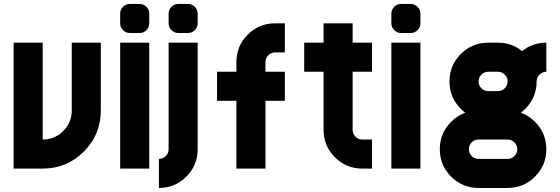

<svg xmlns="http://www.w3.org/2000/svg" viewBox="-20 -850 2823 968"><path d="M195.3 0H48.8V-634.8H195.3V-146.5Q255.9 -146.5 298.8 -189.5Q341.8 -232.4 341.8 -293V-634.8H488.3V-293Q488.3 -171.4 402.6 -85.7Q316.9 0 195.3 0Z M732.4 0H585.9V-634.8H732.4ZM585.9 -781.2Q585.9 -801.3 600.3 -815.7Q614.7 -830.1 634.8 -830.1H683.6Q703.6 -830.1 718 -815.7Q732.4 -801.3 732.4 -781.2V-732.4Q732.4 -712.4 718 -698Q703.6 -683.6 683.6 -683.6H634.8Q614.7 -683.6 600.3 -698Q585.9 -712.4 585.9 -732.4Z M976.6 -97.7Q976.6 -16.6 919.4 40.5Q862.3 97.7 781.2 97.7V-48.8Q801.3 -48.8 815.7 -63.2Q830.1 -77.6 830.1 -97.7V-634.8H976.6ZM830.1 -781.2Q830.1 -801.3 844.5 -815.7Q858.9 -830.1 878.9 -830.1H927.7Q947.8 -830.1 962.2 -815.7Q976.6 -801.3 976.6 -781.2V-732.4Q976.6 -712.4 962.2 -698Q947.8 -683.6 927.7 -683.6H878.9Q858.9 -683.6 844.5 -698Q830.1 -712.4 830.1 -732.4Z M1318.4 -341.8V0H1171.9V-341.8H1074.2V-488.3H1171.9V-537.1Q1171.9 -618.2 1229 -675.3Q1286.1 -732.4 1367.2 -732.4H1416V-585.9H1367.2Q1347.2 -585.9 1332.8 -571.5Q1318.4 -557.1 1318.4 -537.1V-488.3H1416V-341.8Z M1611.3 -634.8V-732.4H1757.8V-634.8H1855.5V-488.3H1757.8V-195.3Q1757.8 -175.3 1772.2 -160.9Q1786.6 -146.5 1806.6 -146.5H1855.5V0H1806.6Q1725.6 0 1668.5 -57.1Q1611.3 -114.3 1611.3 -195.3V-488.3H1513.7V-634.8Z M2099.6 0H1953.1V-634.8H2099.6ZM1953.1 -781.2Q1953.1 -801.3 1967.5 -815.7Q1981.9 -830.1 2002 -830.1H2050.8Q2070.8 -830.1 2085.2 -815.7Q2099.6 -801.3 2099.6 -781.2V-732.4Q2099.6 -712.4 2085.2 -698Q2070.8 -683.6 2050.8 -683.6H2002Q1981.9 -683.6 1967.5 -698Q1953.1 -712.4 1953.1 -732.4Z M2246.1 -439.5Q2246.1 -520.5 2303.2 -577.6Q2360.4 -634.8 2441.4 -634.8H2490.2Q2560.1 -634.8 2612.3 -592.3Q2664.6 -634.8 2734.4 -634.8V-488.3Q2714.4 -488.3 2700 -473.9Q2685.5 -459.5 2685.5 -439.5Q2685.5 -358.4 2628.4 -301.3Q2617.7 -290.5 2606 -281.7Q2645.5 -267.6 2677.2 -235.8Q2734.4 -178.7 2734.4 -97.7Q2734.4 -16.6 2677.2 40.5Q2620.1 97.7 2539.1 97.7H2392.6Q2311.5 97.7 2254.4 40.5Q2197.3 -16.6 2197.3 -97.7Q2197.3 -178.7 2254.4 -235.8Q2286.1 -267.6 2325.7 -281.7Q2314 -290.5 2303.2 -301.3Q2246.1 -358.4 2246.1 -439.5ZM2343.8 -97.7Q2343.8 -77.6 2358.2 -63.2Q2372.6 -48.8 2392.6 -48.8H2539.1Q2559.1 -48.8 2573.5 -63.2Q2587.9 -77.6 2587.9 -97.7Q2587.9 -117.7 2573.5 -132.1Q2559.1 -146.5 2539.1 -146.5H2392.6Q2372.6 -146.5 2358.2 -132.1Q2343.8 -117.7 2343.8 -97.7ZM2441.4 -488.3Q2421.4 -488.3 2407 -473.9Q2392.6 -459.5 2392.6 -439.5Q2392.6 -419.4 2407 -405Q2421.4 -390.6 2441.4 -390.6H2490.2Q2510.3 -390.6 2524.7 -405Q2539.1 -419.4 2539.1 -439.5Q2539.1 -459.5 2524.7 -473.9Q2510.3 -488.3 2490.2 -488.3Z"/></svg>

Font: Audex
Style: Regular
Weight: 400
Designer: GGBotNet
Foundry: GGBotNet
Version: 1.00